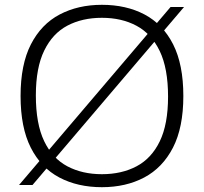

<svg xmlns="http://www.w3.org/2000/svg" viewBox="-20 -769 848 798"><path d="M403.5 9Q303 9 226.8 -31.2Q150.5 -71.5 108 -155.2Q65.5 -239 65.5 -370Q65.5 -501 108.5 -584.8Q151.5 -668.5 228 -708.8Q304.5 -749 403.5 -749Q504.5 -749 580.8 -708.8Q657 -668.5 699.5 -584.8Q742 -501 742 -370Q742 -239 698.8 -155.2Q655.5 -71.5 579.2 -31.2Q503 9 403.5 9ZM403.5 -45Q485.5 -45 547.5 -77.8Q609.5 -110.5 644 -181.5Q678.5 -252.5 678.5 -367.5Q678.5 -485 643.8 -557Q609 -629 547.2 -662Q485.5 -695 403.5 -695Q322 -695 260.2 -662.5Q198.5 -630 163.8 -558.8Q129 -487.5 129 -372.5Q129 -254.5 163.5 -182.5Q198 -110.5 260 -77.8Q322 -45 403.5 -45ZM115 0H59L689 -740H745Z"/></svg>

Font: Encode Sans Expanded Light
Style: Regular
Weight: 300
Width: 7
Designer: Multiple Designers
Foundry: Impallari Type
Version: Version 3.000; ttfautohint (v1.8.3) -l 8 -r 50 -G 200 -x 14 